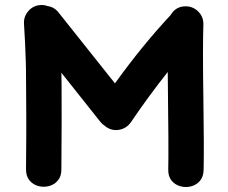

<svg xmlns="http://www.w3.org/2000/svg" viewBox="-20 -740 902 760"><path d="M786 -67Q788 -157 785 -353Q782 -548 785 -643Q786 -672 766 -693Q746 -714 717 -715Q676 -716 655 -680Q543 -560 435 -410L213 -689Q196 -712 168 -716Q155 -721 140 -720Q111 -718 92 -696Q73 -674 75 -645Q80 -569 82 -498Q83 -474 83 -438Q83 -402 83.5 -361Q84 -320 84 -280.5Q84 -241 84 -211Q83 -112 83 -70Q83 -42 97 -25.5Q111 -9 132 -3.5Q153 2 174 -3.5Q195 -9 209 -25.5Q223 -42 223 -70Q223 -71 224 -261Q224 -450 223 -452L377 -258Q385 -248 396 -241Q398 -239 401 -237Q425 -221 453 -226.5Q481 -232 498 -256Q570 -362 644 -455Q648 -136 646 -71Q645 -43 658.5 -26Q672 -9 693 -3Q714 3 735 -2Q756 -7 770.5 -23Q785 -39 786 -67Z"/></svg>

Font: Balsamiq Sans
Style: Bold
Weight: 700
Designer: Michael Angeles
Foundry: Balsamiq SRL
Version: Version 1.020; ttfautohint (v1.8.4.7-5d5b);gftools[0.9.26]